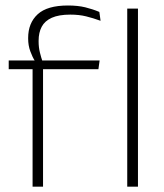

<svg xmlns="http://www.w3.org/2000/svg" viewBox="-20 -696 613 716"><path d="M233.5 -675.5Q270 -675.5 297.8 -668.8Q325.5 -662 350.5 -651.5L355 -618.5Q327.5 -628.5 301.2 -635Q275 -641.5 242 -641.5Q199.5 -641.5 173.2 -629.8Q147 -618 135.5 -596.2Q124 -574.5 124 -544V-541.5Q124 -519.5 128.8 -500.2Q133.5 -481 139 -465.5L110 -463.5V-469Q101 -483 93 -504.8Q85 -526.5 85 -552V-554.5Q85 -610 120.5 -642.8Q156 -675.5 233.5 -675.5ZM101.5 0V-455H140.5V0ZM12.5 -438V-470.5H116.5H131.5H351.5L347 -438ZM454.5 0V-664H494.5V0Z"/></svg>

Font: Anek Gurmukhi ExtraLight
Style: Regular
Weight: 250
Designer: Sarang Kulkarni (Gurmukhi), Yesha Goshar (Latin)
Foundry: Ek Type
Version: Version 1.003